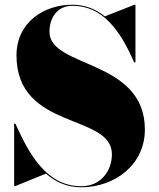

<svg xmlns="http://www.w3.org/2000/svg" viewBox="-20 -780 674 815"><path d="M44.5 10 175 -43C215 -8 263.5 15 325 15C466 15 595 -80 595 -230C595 -530 190 -490 190 -645C190 -703.5 222 -755.5 287.5 -755.5C414 -755.5 489.5 -653.5 549.5 -515H555V-760H551L425 -710.5C386 -742 340.5 -760 287 -760C166 -760 50 -685 50 -545C50 -225 455 -300 455 -125C455 -56.5 410 10.5 324.5 10.5C173 10.5 99 -136.5 45.5 -255H40V10Z"/></svg>

Font: Bodoni* 36pt Fatface
Style: Regular
Weight: 900
Version: Version 2.3